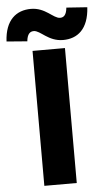

<svg xmlns="http://www.w3.org/2000/svg" viewBox="-115 -1016 586 1056"><g transform="rotate(-5 177.5 -488.0)"><path d="M86 0H265V-745H86ZM259 -790C339 -790 400 -838 407 -958L292 -966C288 -925 273 -913 253 -913C216 -913 177 -976 97 -976C16 -976 -46 -927 -52 -809L62 -800C66 -841 82 -853 102 -853C139 -853 177 -790 259 -790Z"/></g></svg>

Font: Noto Sans HK Black
Style: Regular
Weight: 900
Designer: Ryoko NISHIZUKA 西塚涼子 (kana, bopomofo & ideographs); Paul D. Hunt (Latin, Greek & Cyrillic); Sandoll Communications 산돌커뮤니
Foundry: Adobe
Version: Version 2.004;hotconv 1.0.118;makeotfexe 2.5.65603